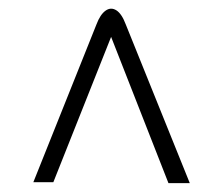

<svg xmlns="http://www.w3.org/2000/svg" viewBox="-20 -546 502 432"><path d="M230 -463 100 -136H55L197 -491Q205.5 -513.5 217.5 -522Q229.5 -530.5 241.8 -522.8Q254 -515 263 -491L407 -134H359Z"/></svg>

Font: Public Sans VF
Style: Regular
Weight: 400
Designer: Pablo Impallari, Rodrigo Fuenzalida (Modified by Dan O. Williams and USWDS)
Version: Version 1.003